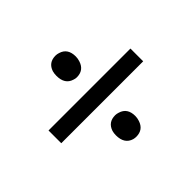

<svg xmlns="http://www.w3.org/2000/svg" viewBox="-107 -625 738 738"><g transform="rotate(-45 261.5 -256.0)"><path d="M484.4 -221.7V-291H39.1V-221.7ZM314.5 -94.7Q314.5 -137.7 278.3 -148.4Q269.5 -151.4 261.7 -151.4Q223.6 -151.4 211.9 -116.2Q209 -106.4 209 -94.7Q209 -47.9 246.1 -37.1Q253.9 -35.2 260.7 -35.2Q298.8 -35.2 310.5 -71.3Q314.5 -83 314.5 -94.7ZM314.5 -418Q314.5 -461.9 278.3 -472.7Q269.5 -475.6 261.7 -475.6Q223.6 -475.6 211.9 -440.4Q209 -429.7 209 -418Q209 -372.1 245.1 -361.3Q252.9 -358.4 260.7 -358.4Q298.8 -358.4 310.5 -394.5Q314.5 -406.2 314.5 -418Z"/></g></svg>

Font: Yaldevi Colombo Medium
Style: Regular
Weight: 500
Designer: Sol Matas, Denzil Rajitha, Kosala Senevirathne and Pathum Egodawatta
Foundry: Mooniak
Version: Version 1.020 ; ttfautohint (v1.6)